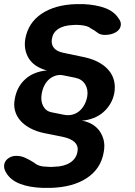

<svg xmlns="http://www.w3.org/2000/svg" viewBox="-37 -760 657 935"><path d="M405 -622Q397 -629 383 -633Q369 -637 352 -638Q343 -639 334 -639Q325 -639 316 -638Q272 -636 246.5 -619Q221 -602 216 -572Q211 -546 224.5 -528Q238 -510 271 -503L376 -481Q416 -472 445.5 -455.5Q475 -439 493.5 -416.5Q512 -394 518.5 -366.5Q525 -339 520 -309Q515 -280 501 -256Q487 -232 466.5 -214Q446 -196 419.5 -185.5Q393 -175 361 -172Q381 -170 403 -159.5Q425 -149 441.5 -130Q458 -111 466.5 -83Q475 -55 468 -18Q454 62 386 107Q318 152 209 155H173Q106 153 60 135Q14 117 -7 81Q-17 65 -17 50Q-17 35 -9.5 24Q-2 13 11.5 6Q25 -1 42 -1Q65 -1 85 8Q105 17 129 32Q140 42 156 47Q172 52 193 52Q202 53 210.5 53Q219 53 228 52Q275 51 304.5 32Q334 13 340 -20Q346 -47 328 -66Q310 -85 267 -94L177 -112Q139 -120 109.5 -136Q80 -152 61.5 -173.5Q43 -195 36 -221.5Q29 -248 35 -278Q45 -337 85.5 -374Q126 -411 191 -417Q168 -423 146.5 -435Q125 -447 110 -466Q95 -485 88 -511.5Q81 -538 86 -570Q100 -649 165.5 -693Q231 -737 334 -740H369Q432 -737 475.5 -720.5Q519 -704 540 -671Q552 -656 551.5 -641Q551 -626 541.5 -615Q532 -604 514.5 -597Q497 -590 473 -590Q451 -590 437.5 -601Q424 -612 405 -622ZM215 -213 275 -201Q296 -197 314.5 -201.5Q333 -206 348 -218Q363 -230 373.5 -249Q384 -268 388 -291Q393 -324 378 -349Q363 -374 331 -381L272 -393Q253 -397 235.5 -392Q218 -387 204 -375.5Q190 -364 180 -345.5Q170 -327 166 -303Q160 -268 173.5 -243Q187 -218 215 -213Z"/></svg>

Font: Maple Mono
Style: Bold Italic
Weight: 700
Italic angle: -10°
Monospace: yes
Designer: subframe7536
Version: Version 7.000